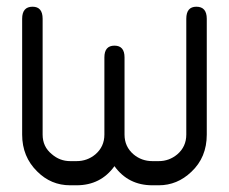

<svg xmlns="http://www.w3.org/2000/svg" viewBox="-20 -552 682 572"><path d="M453 0H434Q362 0 321 -57Q280 0 208 0H189Q132 0 91 -41Q46 -85 46 -151V-496Q46 -532 77 -532Q107 -532 107 -496V-151Q107 -115 134 -93Q158 -72 189 -72H208Q240 -72 264 -92Q291 -115 291 -151V-381Q291 -416 321 -416Q351 -416 351 -381V-151Q351 -115 378 -92Q402 -72 434 -72H453Q484 -72 508 -92Q535 -115 535 -151V-496Q535 -532 565 -532Q596 -532 596 -496V-151Q596 -83 550 -40Q508 0 453 0Z"/></svg>

Font: LuenTai2017
Style: Regular
Weight: 400
Designer: LuenTai
Foundry: Microsoft Corpration
Version: Version 1.00 November 27, 2016, initial release